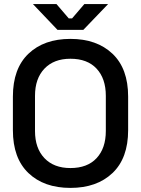

<svg xmlns="http://www.w3.org/2000/svg" viewBox="-20 -904 689 938"><path d="M43 -268V-432Q43 -569 119 -641.5Q195 -714 324 -714Q453 -714 529.5 -641.5Q606 -569 606 -432V-268Q606 -131 529.5 -58.5Q453 14 324 14Q195 14 119 -58.5Q43 -131 43 -268ZM497 -264V-436Q497 -520 452 -568.5Q407 -617 324 -617Q243 -617 197 -568.5Q151 -520 151 -436V-264Q151 -180 197 -131.5Q243 -83 324 -83Q407 -83 452 -131.5Q497 -180 497 -264ZM261 -758 141 -884H256L316 -814H332L392 -884H508L387 -758Z"/></svg>

Font: Space Grotesk Frontify Medium
Style: Regular
Weight: 500
Designer: Florian Karsten
Version: Version 2.000